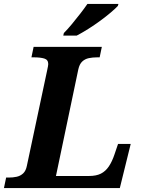

<svg xmlns="http://www.w3.org/2000/svg" viewBox="-43 -951 717 971"><path d="M-23 0 -12 -53H1Q22 -53 41 -57Q60 -61 74 -74Q88 -87 93 -113L195 -593Q198 -607 199.5 -615Q201 -623 201 -627Q201 -649 181 -655Q161 -661 129 -661H116L127 -714H472L461 -661H448Q426 -661 406.5 -657Q387 -653 373 -640Q359 -627 353 -600L240 -61H407Q444 -61 467.5 -73Q491 -85 507.5 -109.5Q524 -134 536 -170L554 -223H618L563 0ZM277 -771 280 -784Q299 -803 320.5 -829Q342 -855 363 -882Q384 -909 399 -931H556L553 -921Q541 -908 517.5 -888Q494 -868 464 -846Q434 -824 403 -804.5Q372 -785 345 -771Z"/></svg>

Font: Noto Serif
Style: Italic
Weight: 400
Italic angle: -12°
Designer: Monotype Design Team
Foundry: Monotype Imaging Inc.
Version: Version 2.013